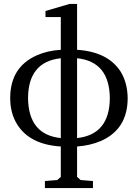

<svg xmlns="http://www.w3.org/2000/svg" viewBox="-20 -741 703 979"><path d="M32 -241Q32 -399 168 -459Q222 -483 290 -487V-654H212V-685L335 -721H373V-487Q530 -477 595 -376Q630 -319 631 -241Q631 -82 494 -22Q440 1 373 6V161L391 177L454 182V218H209V182L272 177L290 161V6Q132 -4 68 -106Q32 -163 32 -241ZM123 -241Q125 -54 290 -37V-444Q124 -426 123 -241ZM373 -37Q539 -55 540 -241Q538 -427 373 -444Z"/></svg>

Font: Khartiya
Style: Regular
Weight: 500
Version: Version 1.0.1